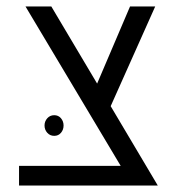

<svg xmlns="http://www.w3.org/2000/svg" viewBox="-20 -575 557 595"><path d="M323 -246 469 0H390H39V-61H354L59 -555H139L281 -316L383 -555H461ZM169 -208.5Q177 -199 177 -186Q177 -173 169 -163.5Q161 -154 148 -154Q135 -154 126.5 -163.5Q118 -173 118 -186Q118 -199 126.5 -208.5Q135 -218 148 -218Q161 -218 169 -208.5Z"/></svg>

Font: Assistant
Style: Regular
Weight: 400
Designer: Hebrew By Ben Nathan, Latin by Paul Hunt
Version: Version 2.001;PS 002.001;hotconv 1.0.88;makeotf.lib2.5.64775